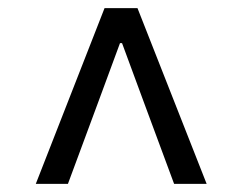

<svg xmlns="http://www.w3.org/2000/svg" viewBox="-20 -769 595 472"><path d="M68 -317H147L220 -514L275 -663H280L335 -514L408 -317H488L318 -749H237Z"/></svg>

Font: Source Han Sans JP
Style: Regular
Weight: 400
Designer: Ryoko NISHIZUKA 西塚涼子 (kana, bopomofo & ideographs); Paul D. Hunt (Latin, Greek & Cyrillic); Sandoll Communications 산돌커뮤니
Foundry: Adobe
Version: Version 2.004;hotconv 1.0.118;makeotfexe 2.5.65603